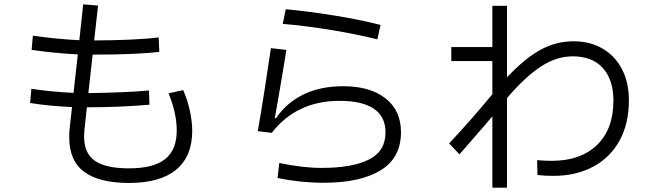

<svg xmlns="http://www.w3.org/2000/svg" viewBox="-20 -831 3040 893"><path d="M832 -412Q852 -366 863 -316Q874 -266 874 -222Q874 -104 799.5 -42Q725 20 580 20Q442 20 372 -31.5Q302 -83 302 -192Q302 -219 304 -233L315 -333Q207 -338 120 -352L126 -418Q217 -404 322 -399L342 -578Q238 -583 127 -599L133 -665Q245 -649 349 -644L367 -811L436 -805L418 -643Q497 -643 580.5 -646.5Q664 -650 718 -657L721 -590Q622 -577 411 -577L391 -398Q556 -400 673 -410L675 -344Q535 -332 384 -332L373 -229Q371 -207 371 -197Q371 -118 421.5 -83Q472 -48 580 -48Q694 -48 748 -91Q802 -134 802 -224Q802 -304 764 -397Z M1735 -648Q1639 -672 1520.5 -691.5Q1402 -711 1295 -720L1309 -788Q1417 -778 1537 -758.5Q1657 -739 1750 -715ZM1279 -73Q1388 -50 1476 -50Q1617 -50 1695 -88.5Q1773 -127 1773 -215Q1773 -289 1718.5 -325.5Q1664 -362 1560 -362Q1359 -362 1244 -213L1179 -221Q1209 -394 1240 -607L1312 -599L1291 -471Q1263 -306 1258 -282L1264 -281Q1310 -351 1389 -390.5Q1468 -430 1577 -430Q1701 -430 1773 -373.5Q1845 -317 1845 -216Q1845 -97 1750.5 -39Q1656 19 1485 19Q1378 19 1271 -3Z M2905 -365Q2905 -255 2861 -176Q2817 -97 2737.5 -55Q2658 -13 2554 -13Q2513 -13 2480 -17L2478 -86Q2516 -83 2547 -83Q2680 -83 2756.5 -156.5Q2833 -230 2833 -363Q2833 -460 2784 -514.5Q2735 -569 2644 -569Q2569 -569 2497 -522.5Q2425 -476 2338 -375V42H2270V-290Q2235 -248 2150 -151L2117 -113L2069 -164Q2175 -277 2270 -393V-547H2079V-612H2270V-804H2338V-471Q2418 -557 2491.5 -598Q2565 -639 2648 -639Q2724 -639 2782.5 -605Q2841 -571 2873 -509Q2905 -447 2905 -365Z"/></svg>

Font: IBM Plex Sans JP
Style: Regular
Weight: 400
Designer: Mike Abbink; Paul van der Laan; Pieter van Rosmalen; Wujin Sim; Yejin Wi; Jinhee Kim; Boomi Park; Yona Kim; Kichan Ma
Foundry: Sandoll Inc.
Version: Version 1.001